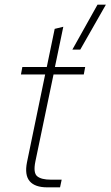

<svg xmlns="http://www.w3.org/2000/svg" viewBox="-20 -805 475 825"><path d="M291 -592 399 -785H435L325 -592ZM183 0Q130 0 107.5 -26.5Q85 -53 96 -108L174 -485H70L76 -517H181L215 -681L252 -690L216 -517H346L340 -485H210L132 -111Q122 -62 140 -47.5Q158 -33 198 -33H245L238 0Z"/></svg>

Font: Mona Sans ExtraLight
Style: Italic
Weight: 200
Italic angle: -11.6951°
Designer: Deni Anggara
Foundry: GitHub
Version: Version 2.000